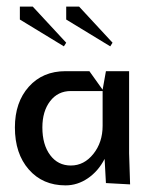

<svg xmlns="http://www.w3.org/2000/svg" viewBox="-20 -555 460 580"><path d="M313 -415 180 -496V-535H219L320 -426ZM173 -415 40 -496V-535H79L180 -426ZM25 -170Q25 -246 67 -293Q109 -340 178 -340H250L290 -284L300 -340H370V-92L373 2L300 -2L296 -75Q277 -38 245.5 -16.5Q214 5 178 5Q109 5 67 -43Q25 -91 25 -170ZM108 -170Q108 -118 131.5 -86.5Q155 -55 194 -55Q234 -55 262 -90Q290 -125 290 -175V-280H194Q155 -280 131.5 -249.5Q108 -219 108 -170Z"/></svg>

Font: Glametrix
Style: Bold
Weight: 700
Designer: gluk
Foundry: gluk
Version: Version 0.40